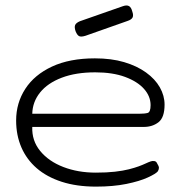

<svg xmlns="http://www.w3.org/2000/svg" viewBox="-20 -682 672 714"><path d="M337 12Q265 12 209.5 -6Q154 -24 116.5 -56.5Q79 -89 59.5 -134Q40 -179 40 -234Q40 -299 74 -351.5Q108 -404 173.5 -434.5Q239 -465 333 -465Q394 -465 441.5 -451Q489 -437 523 -412.5Q557 -388 574.5 -357Q592 -326 592 -293Q592 -245 569.5 -227.5Q547 -210 515 -210H100Q98 -159 129.5 -120.5Q161 -82 215.5 -61Q270 -40 336 -40Q377 -40 407.5 -43.5Q438 -47 459.5 -52.5Q481 -58 496 -63.5Q511 -69 521.5 -74Q532 -79 541 -82Q547 -84 554 -83Q561 -82 564 -75Q571 -64 571 -58Q571 -52 567 -45Q560 -36 529.5 -22Q499 -8 450 2Q401 12 337 12ZM100 -259H498Q518 -259 529 -262Q540 -265 540 -291Q540 -324 515.5 -351.5Q491 -379 445 -396Q399 -413 334 -413Q262 -413 209.5 -393Q157 -373 129 -338Q101 -303 100 -259ZM298 -549Q282 -544 274.5 -547.5Q267 -551 261 -566Q256 -581 259.5 -589Q263 -597 277 -603L437 -659Q451 -664 459.5 -659.5Q468 -655 472 -639Q477 -625 473 -617Q469 -609 454 -604Z"/></svg>

Font: Fredoka SemiExpanded Light
Style: Regular
Weight: 300
Width: 6
Designer: Ben Nathan
Foundry: Milena B. Brandão, Ben Nathan
Version: Version 2.001